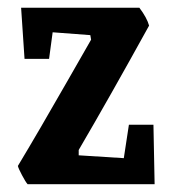

<svg xmlns="http://www.w3.org/2000/svg" viewBox="-20 -473 444 493"><path d="M50.8 0Q45.4 -6.3 36.4 -23.4Q27.3 -40.5 25.9 -46.9Q55.2 -95.7 84.5 -146Q113.8 -196.3 153.1 -264.9Q192.4 -333.5 213.9 -371.1L211.9 -382.8L115.2 -390.1L106 -321.8H43L34.2 -453.1H337.9Q357.4 -427.2 362.8 -407.2Q260.7 -222.2 182.1 -87.9V-74.2L297.9 -66.9L311 -152.8H374L377 0Z"/></svg>

Font: Grenze SemiBold
Style: Regular
Weight: 600
Designer: Renata Polastri
Foundry: Omnibus-Type
Version: Version 1.002;PS 001.002;hotconv 1.0.88;makeotf.lib2.5.64775